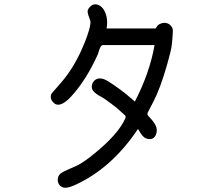

<svg xmlns="http://www.w3.org/2000/svg" viewBox="-20 -834 1040 903"><path d="M793 -688.5Q790 -621.1 782.2 -591.8Q780.3 -584 773.9 -559.6Q767.6 -535.2 765.6 -529.3Q734.4 -418.9 700.2 -353.5L675.8 -306.6Q670.9 -297.9 675.8 -291Q677.7 -289.1 682.6 -283.2Q703.1 -261.7 710.9 -246.1Q721.7 -226.6 714.8 -204.1Q704.1 -174.8 674.8 -180.7Q664.1 -182.6 656.2 -189.5Q648.4 -196.3 639.6 -210.4Q630.9 -224.6 628.9 -227.5Q503.9 -40 328.1 38.1Q294.9 52.7 277.3 47.9Q271.5 45.9 265.6 42Q252 31.2 251.5 12.7Q251 -5.9 264.6 -17.6Q277.3 -27.3 308.6 -40.5Q339.8 -53.7 346.7 -57.6Q379.9 -75.2 425.8 -113.3Q537.1 -204.1 569.3 -277.3Q571.3 -282.2 570.8 -286.1Q570.3 -290 566.4 -293Q541 -316.4 529.3 -326.2Q473.6 -370.1 452.1 -380.9Q450.2 -381.8 443.4 -385.7Q421.9 -399.4 416 -410.2Q410.2 -419.9 412.1 -430.7Q414.1 -448.2 428.7 -459Q441.4 -467.8 460.9 -463.9Q470.7 -461.9 482.4 -455.1Q502 -444.3 538.1 -418Q570.3 -395.5 614.3 -356.4Q683.6 -490.2 707 -622.1H464.8Q458 -622.1 453.6 -614.7Q449.2 -607.4 445.3 -594.7Q441.4 -582 440.4 -579.1Q385.7 -457 313.5 -378.9Q254.9 -316.4 225.6 -358.4Q218.8 -368.2 218.8 -377.9Q218.8 -390.6 224.6 -396.5L264.6 -442.4Q334 -520.5 380.9 -640.6Q403.3 -698.2 405.3 -724.6Q406.2 -735.4 399.9 -750.5Q393.6 -765.6 392.6 -774.4Q389.6 -787.1 401.4 -799.8Q418 -819.3 440.4 -811.5Q460 -804.7 471.7 -782.2Q489.3 -747.1 481.4 -700.2H711.9Q711.9 -701.2 719.7 -711.9Q725.6 -720.7 744.1 -725.6Q762.7 -729.5 777.3 -718.8Q793.9 -705.1 793 -688.5Z"/></svg>

Font: irohamaru Regular
Style: Regular
Weight: 400
Designer: [Source Han Sans]
Ryoko NISHIZUKA  (kana & ideographs); Paul D. Hunt (Latin, Greek & Cyrillic); Wenlong ZHANG  (bopomofo
Version: Version 1.00